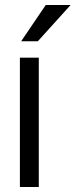

<svg xmlns="http://www.w3.org/2000/svg" viewBox="-20 -752 304 772"><path d="M60 0H136V-520H60ZM65 -586H132L264 -732H164Z"/></svg>

Font: Aspekta 350
Style: Regular
Weight: 350
Designer: Ivo Dolenc
Version: Version 2.000